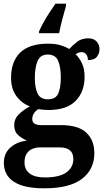

<svg xmlns="http://www.w3.org/2000/svg" viewBox="-20 -786 563 1042"><path d="M220 236Q110 236 55.5 200.5Q1 165 1 98Q1 46 36.5 14.5Q72 -17 127 -23Q101 -33 79 -52.5Q57 -72 57 -107Q57 -140 80 -163.5Q103 -187 142 -209Q98 -225 69 -264.5Q40 -304 40 -364Q40 -452 89.5 -500.5Q139 -549 242 -549Q278 -549 306 -541Q334 -533 356 -520Q375 -541 399 -559.5Q423 -578 458 -578Q489 -578 504.5 -560.5Q520 -543 520 -520Q520 -496 506 -478Q492 -460 457 -460Q457 -481 447 -492Q437 -503 424 -503Q413 -503 405 -499.5Q397 -496 390 -492Q411 -472 425 -442Q439 -412 439 -368Q439 -289 391 -239Q343 -189 242 -189Q231 -189 214 -190.5Q197 -192 189 -194Q177 -188 166 -173.5Q155 -159 155 -140Q155 -107 203 -107H311Q405 -107 448.5 -66Q492 -25 492 45Q492 133 425 184.5Q358 236 220 236ZM240 -247Q282 -247 296 -278.5Q310 -310 310 -365Q310 -422 295.5 -456Q281 -490 239 -490Q199 -490 184 -455Q169 -420 169 -364Q169 -310 184 -278.5Q199 -247 240 -247ZM222 177Q303 177 340.5 149.5Q378 122 378 77Q378 14 304 14H195Q177 14 158 21Q139 28 126 46Q113 64 113 96Q113 135 141.5 156Q170 177 222 177ZM192 -616Q201 -637 216 -664Q231 -691 248.5 -718Q266 -745 281 -766H338V-753Q329 -723 318 -681Q307 -639 301 -606H192Z"/></svg>

Font: Noto Serif Lao SemiCondensed
Style: Bold
Weight: 700
Width: 4
Designer: Monotype Design Team
Foundry: Monotype Imaging Inc.
Version: Version 2.003; ttfautohint (v1.8.4.7-5d5b)